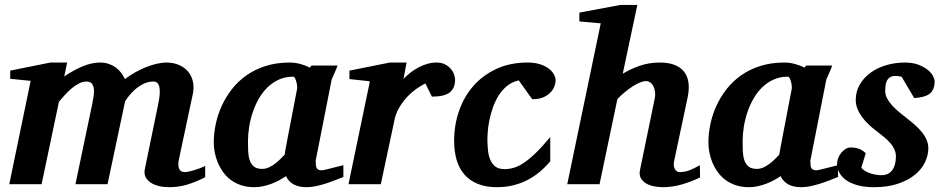

<svg xmlns="http://www.w3.org/2000/svg" viewBox="-20 -757 3882 789"><path d="M823.2 -28.8Q785.2 -9.3 749.8 1.5Q714.4 12.2 675.8 12.2Q652.8 12.2 633.1 7.6Q613.3 2.9 599.1 -6.6Q585 -16.1 578.1 -29.8Q571.3 -43.5 575.2 -62L629.9 -328.1Q649.9 -421.9 610.8 -421.9Q588.9 -421.9 569.6 -412.4Q550.3 -402.8 535.4 -389.6Q520.5 -376.5 509.8 -362.8Q499 -349.1 494.1 -340.8L421.9 0H290L358.9 -329.1Q361.8 -343.8 364.5 -360.1Q367.2 -376.5 366 -390.1Q364.7 -403.8 357.9 -412.8Q351.1 -421.9 335 -421.9Q319.3 -421.9 303.2 -413.3Q287.1 -404.8 272.5 -392.1Q257.8 -379.4 244.9 -365Q231.9 -350.6 222.2 -338.9L150.9 0H18.1L106 -424.8L22 -433.1V-466.8L187 -500H255.9L244.1 -442.9Q280.3 -467.8 318.4 -483.9Q356.4 -500 391.1 -500Q411.6 -500 428 -494.1Q444.3 -488.3 457 -478.8Q469.7 -469.2 478.5 -457Q487.3 -444.8 493.2 -432.1Q512.7 -446.8 534.7 -459.2Q556.6 -471.7 579.1 -480.7Q601.6 -489.7 623.5 -494.9Q645.5 -500 665 -500Q691.4 -500 713.9 -490.7Q736.3 -481.4 751.5 -464.4Q766.6 -447.3 772.5 -423.1Q778.3 -398.9 772 -369.1L714.8 -100.1Q710.4 -78.6 715.8 -64.2Q721.2 -49.8 740.2 -49.8Q745.1 -49.8 754.9 -51.8Q764.6 -53.7 776.4 -57.1Q788.1 -60.5 800.3 -65.2Q812.5 -69.8 823.2 -75.2Z M1201.2 -394Q1201.7 -396 1200.9 -403.8Q1200.2 -411.6 1198 -420.2Q1195.8 -428.7 1192.6 -435.3Q1189.5 -441.9 1185.1 -441.9Q1152.8 -441.9 1126.7 -430.2Q1100.6 -418.5 1079.8 -398.4Q1059.1 -378.4 1043.9 -352.1Q1028.8 -325.7 1018.8 -296.1Q1008.8 -266.6 1003.9 -235.8Q999 -205.1 999 -176.8Q999 -156.7 999.8 -136.7Q1000.5 -116.7 1005.6 -100.1Q1010.7 -83.5 1022.7 -73.2Q1034.7 -63 1057.1 -63Q1073.2 -63 1087.6 -70.3Q1102.1 -77.6 1114 -87.2Q1126 -96.7 1135 -106.4Q1144 -116.2 1149.4 -121.1Q1152.8 -141.1 1155 -152.1Q1157.2 -163.1 1158.9 -173.1Q1160.6 -183.1 1163.1 -195.8Q1165.5 -208.5 1170.2 -232.2Q1174.8 -255.9 1182.1 -294.2Q1189.5 -332.5 1201.2 -394ZM1391.1 -29.8Q1374 -22.9 1355.2 -15.6Q1336.4 -8.3 1316.9 -2.2Q1297.4 3.9 1277.8 8.1Q1258.3 12.2 1239.3 12.2Q1207.5 12.2 1186.3 0.5Q1165 -11.2 1155.3 -33.2Q1142.1 -24.4 1127 -16.1Q1111.8 -7.8 1095.2 -1.7Q1078.6 4.4 1061 8.3Q1043.5 12.2 1025.4 12.2Q994.6 12.2 970.2 3.9Q945.8 -4.4 927.2 -18.6Q908.7 -32.7 895.8 -51.3Q882.8 -69.8 874.5 -90.1Q866.2 -110.4 862.3 -131.3Q858.4 -152.3 858.4 -170.9Q858.4 -208 866.5 -246.8Q874.5 -285.6 891.4 -322.3Q908.2 -358.9 933.6 -391.4Q959 -423.8 993.7 -448Q1028.3 -472.2 1072.5 -486.1Q1116.7 -500 1170.4 -500Q1192.4 -500 1214.1 -494.1Q1235.8 -488.3 1252.9 -479L1260.3 -487.8H1367.2Q1364.7 -480.5 1360.8 -471.2Q1356.9 -461.9 1353 -453.1Q1349.1 -444.3 1345.9 -437.3Q1342.8 -430.2 1342.3 -426.8L1277.3 -97.2Q1277.3 -85.9 1278.1 -78.1Q1278.8 -70.3 1281.7 -65.7Q1284.7 -61 1290 -59.1Q1295.4 -57.1 1304.2 -57.1Q1306.2 -57.1 1318.6 -60.1Q1331.1 -63 1345.9 -66.9Q1360.8 -70.8 1374 -74Q1387.2 -77.1 1391.1 -78.1Z M1850.1 -429.2Q1850.1 -394.5 1828.1 -377.2Q1806.2 -359.9 1754.9 -359.9L1728 -414.1Q1704.6 -402.3 1683.3 -386Q1662.1 -369.6 1645.5 -350.1Q1628.9 -330.6 1617.2 -308.6Q1605.5 -286.6 1601.1 -264.2L1544.9 0H1412.1L1500 -422.9L1416 -432.1V-466.8L1582 -500H1650.9L1638.2 -433.1Q1651.4 -446.8 1667.2 -459Q1683.1 -471.2 1700.7 -480.5Q1718.3 -489.7 1736.8 -494.9Q1755.4 -500 1773.9 -500Q1793.5 -500 1807.9 -492.9Q1822.3 -485.8 1831.5 -475.3Q1840.8 -464.8 1845.5 -452.4Q1850.1 -439.9 1850.1 -429.2Z M2263.2 -425.8Q2263.2 -417 2258.8 -403.8Q2254.4 -390.6 2243.4 -378.4Q2232.4 -366.2 2213.9 -357.7Q2195.3 -349.1 2167 -349.1L2111.8 -426.8Q2083.5 -420.4 2063 -403.3Q2042.5 -386.2 2028.3 -363.3Q2014.2 -340.3 2005.1 -314Q1996.1 -287.6 1991.2 -263.2Q1986.3 -238.8 1984.6 -219Q1982.9 -199.2 1982.9 -189Q1982.9 -166 1984.9 -143.3Q1986.8 -120.6 1993.9 -102.5Q2001 -84.5 2014.9 -73.2Q2028.8 -62 2053.2 -62Q2071.8 -62 2090.8 -67.4Q2109.9 -72.8 2132.1 -87.4Q2154.3 -102.1 2180.9 -127.7Q2207.5 -153.3 2241.2 -193.8V-94.2Q2220.7 -69.8 2197.3 -50.3Q2173.8 -30.8 2146.7 -16.8Q2119.6 -2.9 2088.6 4.6Q2057.6 12.2 2022 12.2Q1976.1 12.2 1942.9 -1.5Q1909.7 -15.1 1888.2 -40Q1866.7 -64.9 1856.4 -100.1Q1846.2 -135.3 1846.2 -178.2Q1846.2 -243.2 1866.5 -301.5Q1886.7 -359.9 1925.5 -404.1Q1964.4 -448.2 2020.3 -474.1Q2076.2 -500 2147.9 -500Q2177.7 -500 2199.5 -492.9Q2221.2 -485.8 2235.4 -474.9Q2249.5 -463.9 2256.3 -450.9Q2263.2 -438 2263.2 -425.8Z M2856.9 -27.8Q2819.3 -9.8 2781 1.2Q2742.7 12.2 2703.1 12.2Q2685.5 12.2 2667.2 8.5Q2648.9 4.9 2634.8 -3.4Q2620.6 -11.7 2613.3 -25.1Q2606 -38.6 2609.9 -58.1L2669.9 -349.1Q2673.8 -367.2 2671.6 -381.1Q2669.4 -395 2664.1 -404.5Q2658.7 -414.1 2650.9 -418.9Q2643.1 -423.8 2635.7 -423.8Q2624.5 -423.8 2610.4 -418.2Q2596.2 -412.6 2580.6 -402.6Q2564.9 -392.6 2548.6 -379.2Q2532.2 -365.7 2517.1 -350.1L2443.8 0H2311L2448.7 -661.1L2360.8 -668.9V-705.1L2529.8 -736.8H2599.1L2539.1 -454.1Q2569.3 -472.7 2607.9 -486.3Q2646.5 -500 2690.9 -500Q2728.5 -500 2753.4 -489.7Q2778.3 -479.5 2792.2 -460.9Q2806.2 -442.4 2809.3 -416.3Q2812.5 -390.1 2806.2 -358.9L2750 -94.2Q2747.6 -81.5 2749.3 -73.2Q2751 -64.9 2754.9 -59.6Q2758.8 -54.2 2763.7 -52Q2768.6 -49.8 2772.9 -49.8Q2794.9 -49.8 2814.2 -57.6Q2833.5 -65.4 2856 -78.1Z M3233.9 -394Q3234.4 -396 3233.6 -403.8Q3232.9 -411.6 3230.7 -420.2Q3228.5 -428.7 3225.3 -435.3Q3222.2 -441.9 3217.8 -441.9Q3185.5 -441.9 3159.4 -430.2Q3133.3 -418.5 3112.5 -398.4Q3091.8 -378.4 3076.7 -352.1Q3061.5 -325.7 3051.5 -296.1Q3041.5 -266.6 3036.6 -235.8Q3031.7 -205.1 3031.7 -176.8Q3031.7 -156.7 3032.5 -136.7Q3033.2 -116.7 3038.3 -100.1Q3043.5 -83.5 3055.4 -73.2Q3067.4 -63 3089.8 -63Q3106 -63 3120.4 -70.3Q3134.8 -77.6 3146.7 -87.2Q3158.7 -96.7 3167.7 -106.4Q3176.8 -116.2 3182.1 -121.1Q3185.5 -141.1 3187.7 -152.1Q3189.9 -163.1 3191.7 -173.1Q3193.4 -183.1 3195.8 -195.8Q3198.2 -208.5 3202.9 -232.2Q3207.5 -255.9 3214.8 -294.2Q3222.2 -332.5 3233.9 -394ZM3423.8 -29.8Q3406.7 -22.9 3387.9 -15.6Q3369.1 -8.3 3349.6 -2.2Q3330.1 3.9 3310.5 8.1Q3291 12.2 3272 12.2Q3240.2 12.2 3219 0.5Q3197.8 -11.2 3188 -33.2Q3174.8 -24.4 3159.7 -16.1Q3144.5 -7.8 3127.9 -1.7Q3111.3 4.4 3093.8 8.3Q3076.2 12.2 3058.1 12.2Q3027.3 12.2 3002.9 3.9Q2978.5 -4.4 2960 -18.6Q2941.4 -32.7 2928.5 -51.3Q2915.5 -69.8 2907.2 -90.1Q2898.9 -110.4 2895 -131.3Q2891.1 -152.3 2891.1 -170.9Q2891.1 -208 2899.2 -246.8Q2907.2 -285.6 2924.1 -322.3Q2940.9 -358.9 2966.3 -391.4Q2991.7 -423.8 3026.4 -448Q3061 -472.2 3105.2 -486.1Q3149.4 -500 3203.1 -500Q3225.1 -500 3246.8 -494.1Q3268.6 -488.3 3285.6 -479L3293 -487.8H3399.9Q3397.5 -480.5 3393.6 -471.2Q3389.6 -461.9 3385.7 -453.1Q3381.8 -444.3 3378.7 -437.3Q3375.5 -430.2 3375 -426.8L3310.1 -97.2Q3310.1 -85.9 3310.8 -78.1Q3311.5 -70.3 3314.5 -65.7Q3317.4 -61 3322.8 -59.1Q3328.1 -57.1 3336.9 -57.1Q3338.9 -57.1 3351.3 -60.1Q3363.8 -63 3378.7 -66.9Q3393.6 -70.8 3406.7 -74Q3419.9 -77.1 3423.8 -78.1Z M3820.8 -422.9Q3820.8 -389.2 3801.8 -373Q3782.7 -356.9 3736.8 -354L3685.5 -440.9Q3682.1 -441.9 3678.2 -442.9Q3674.8 -443.8 3669.9 -444.3Q3665 -444.8 3659.7 -444.8Q3644.5 -444.8 3636.2 -438.7Q3627.9 -432.6 3623.8 -423.3Q3619.6 -414.1 3618.7 -403.1Q3617.7 -392.1 3617.7 -382.8Q3617.7 -367.2 3625.5 -352.5Q3633.3 -337.9 3646 -324Q3658.7 -310.1 3674.6 -296.6Q3690.4 -283.2 3706.5 -271Q3723.6 -257.8 3739.5 -243.9Q3755.4 -230 3767.8 -214.6Q3780.3 -199.2 3787.6 -182.6Q3794.9 -166 3794.9 -147.9Q3794.9 -119.1 3781.2 -90.3Q3767.6 -61.5 3739.7 -38.8Q3711.9 -16.1 3669.9 -2Q3627.9 12.2 3571.8 12.2Q3532.2 12.2 3503.7 4.2Q3475.1 -3.9 3456.5 -17.3Q3438 -30.8 3429 -47.9Q3419.9 -64.9 3419.9 -83Q3419.9 -96.2 3424.8 -108.4Q3429.7 -120.6 3437.7 -130.1Q3445.8 -139.6 3455.6 -145.3Q3465.3 -150.9 3475.6 -150.9Q3497.6 -150.9 3512.7 -144.3Q3527.8 -137.7 3537.6 -127L3519.5 -67.9Q3524.9 -60.5 3534.7 -54.7Q3544.4 -48.8 3555.9 -44.9Q3567.4 -41 3579.3 -39.1Q3591.3 -37.1 3601.6 -37.1Q3631.8 -37.1 3646.7 -57.9Q3661.6 -78.6 3661.6 -113.8Q3661.6 -128.9 3655.8 -142.3Q3649.9 -155.8 3639.2 -168.5Q3628.4 -181.2 3613.3 -193.6Q3598.1 -206.1 3579.6 -220.2Q3564 -231.9 3549.1 -246.1Q3534.2 -260.3 3522.5 -276.1Q3510.7 -292 3503.7 -309.6Q3496.6 -327.1 3496.6 -346.2Q3496.6 -381.3 3513.2 -409.7Q3529.8 -438 3557.6 -458.3Q3585.4 -478.5 3622.1 -489.3Q3658.7 -500 3698.7 -500Q3730 -500 3752.9 -491.5Q3775.9 -482.9 3791 -470.9Q3806.2 -459 3813.5 -445.6Q3820.8 -432.1 3820.8 -422.9Z"/></svg>

Font: Charis SIL Viet
Style: Bold Italic
Weight: 700
Italic angle: -11°
Foundry: SIL International
Version: Version 5.000